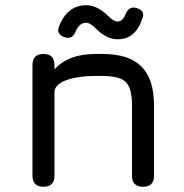

<svg xmlns="http://www.w3.org/2000/svg" viewBox="-20 -713 702 733"><path d="M429 -563Q387 -563 346 -604Q325 -626 309 -626Q283 -626 270 -595Q256 -559 224 -572Q193 -584 206 -614Q238 -693 309 -693Q352 -693 394 -651Q414 -631 429 -631Q448 -631 458 -656Q472 -692 502 -682Q536 -672 523 -641Q497 -563 429 -563ZM188 -42Q188 0 146 0Q104 0 104 -42V-465Q104 -507 146 -507Q188 -507 188 -465V-448Q241 -507 344 -507H372Q472 -507 520 -459Q568 -411 568 -311V-42Q568 0 526 0Q484 0 484 -42V-311Q484 -376 460.5 -399.5Q437 -423 372 -423H344Q281 -423 237.5 -408.5Q194 -394 188 -366Z"/></svg>

Font: Jura
Style: Bold
Weight: 700
Designer: Daniel Johnson, Alexei Vanyashin
Foundry: Daniel Johnson
Version: Version 5.103